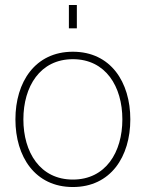

<svg xmlns="http://www.w3.org/2000/svg" viewBox="-20 -740 586 772"><path d="M273 12C425 12 504 -110 504 -260C504 -410 425 -532 273 -532C121 -532 42 -410 42 -260C42 -110 121 12 273 12ZM74 -260C74 -392 141 -502 273 -502C405 -502 472 -392 472 -260C472 -128 405 -18 273 -18C141 -18 74 -128 74 -260ZM257 -626H289V-720H257Z"/></svg>

Font: Aspekta 100
Style: Regular
Weight: 100
Designer: Ivo Dolenc
Version: Version 2.000